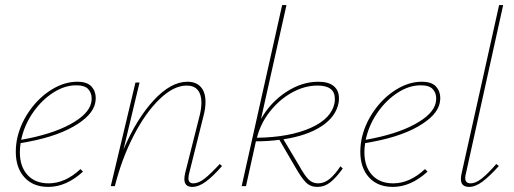

<svg xmlns="http://www.w3.org/2000/svg" viewBox="-20 -731 2017 754"><path d="M356 -346Q356 -339 354 -327Q344 -277 267.5 -233.5Q191 -190 61 -169Q58 -151 58 -133Q58 -77 88 -44Q118 -11 171 -11Q236 -11 296 -67L306 -57Q240 3 170 3Q110 3 76 -34.5Q42 -72 42 -135Q42 -165 49 -194Q63 -251 99.5 -301Q136 -351 185 -380.5Q234 -410 283 -410Q322 -410 339 -391.5Q356 -373 356 -346ZM340 -344Q340 -366 326.5 -381Q313 -396 279 -396Q234 -396 189.5 -367.5Q145 -339 112 -292.5Q79 -246 66 -194L63 -182Q182 -203 255 -242.5Q328 -282 338 -327Q340 -337 340 -344Z M852 -79Q816 -38 788 -17.5Q760 3 735 3Q704 3 704 -28Q704 -38 707 -51L765 -281Q771 -307 771 -328Q771 -360 756.5 -377.5Q742 -395 713 -395Q662 -395 606.5 -341.5Q551 -288 504.5 -197.5Q458 -107 431 0H415L512 -407H528L465 -144Q516 -264 583.5 -337Q651 -410 716 -410Q750 -410 768.5 -389.5Q787 -369 787 -331Q787 -306 780 -279L723 -51Q720 -39 720 -31Q720 -11 739 -11Q760 -11 784 -30Q808 -49 843 -87Z M1326 -69Q1299 -32 1276.5 -14.5Q1254 3 1226 3Q1199 3 1181.5 -14.5Q1164 -32 1140 -74L1077 -182Q1035 -176 985 -176L946 0H929L1088 -711H1105L1005 -264Q1042 -329 1103.5 -369.5Q1165 -410 1230 -410Q1270 -410 1290.5 -393Q1311 -376 1311 -346Q1311 -335 1310 -329Q1300 -273 1243 -235.5Q1186 -198 1093 -184L1155 -80Q1176 -42 1191.5 -26.5Q1207 -11 1229 -11Q1253 -11 1274 -28Q1295 -45 1317 -78ZM989 -190Q1118 -192 1200.5 -229Q1283 -266 1294 -328Q1295 -333 1295 -343Q1295 -395 1227 -395Q1176 -395 1126.5 -367.5Q1077 -340 1040 -293Q1003 -246 989 -190Z M1709 -346Q1709 -339 1707 -327Q1697 -277 1620.5 -233.5Q1544 -190 1414 -169Q1411 -151 1411 -133Q1411 -77 1441 -44Q1471 -11 1524 -11Q1589 -11 1649 -67L1659 -57Q1593 3 1523 3Q1463 3 1429 -34.5Q1395 -72 1395 -135Q1395 -165 1402 -194Q1416 -251 1452.5 -301Q1489 -351 1538 -380.5Q1587 -410 1636 -410Q1675 -410 1692 -391.5Q1709 -373 1709 -346ZM1693 -344Q1693 -366 1679.5 -381Q1666 -396 1632 -396Q1587 -396 1542.5 -367.5Q1498 -339 1465 -292.5Q1432 -246 1419 -194L1416 -182Q1535 -203 1608 -242.5Q1681 -282 1691 -327Q1693 -337 1693 -344Z M1790 -28Q1790 -38 1793 -51L1940 -711H1956L1810 -51Q1807 -41 1807 -32Q1807 -11 1828 -11Q1848 -11 1872 -30Q1896 -49 1929 -87L1939 -79Q1903 -39 1875 -18Q1847 3 1822 3Q1790 3 1790 -28Z"/></svg>

Font: Ysabeau Thin
Style: Italic
Weight: 200
Italic angle: -12°
Designer: Christian Thalmann (Catharsis Fonts)
Version: Version 0.003